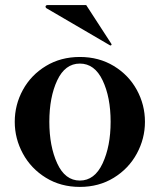

<svg xmlns="http://www.w3.org/2000/svg" viewBox="-20 -722 629 755"><path d="M38 -243Q38 -310 70 -368.5Q102 -427 160.5 -462.5Q219 -498 294 -498Q369 -498 427.5 -462.5Q486 -427 518 -368.5Q550 -310 550 -243Q550 -177 518 -118Q486 -59 427.5 -23Q369 13 294 13Q219 13 160.5 -23Q102 -59 70 -118Q38 -177 38 -243ZM415 -243Q415 -340 383.5 -406Q352 -472 294 -472Q236 -472 205 -406Q174 -340 174 -243Q174 -147 205 -79.5Q236 -12 294 -12Q352 -12 383.5 -79.5Q415 -147 415 -243ZM412 -544 415 -543Q416 -543 417.5 -544.5Q419 -546 419 -547L417 -551L319 -702H166Q163 -702 161 -700Q159 -698 159 -696Q159 -693 162 -690Z"/></svg>

Font: Shippori Mincho ExtraBold
Style: Regular
Weight: 800
Designer: FONTDASU
Foundry: FONTDASU / Google Inc. / but / Adobe
Version: Version 3.110; ttfautohint (v1.8.3)